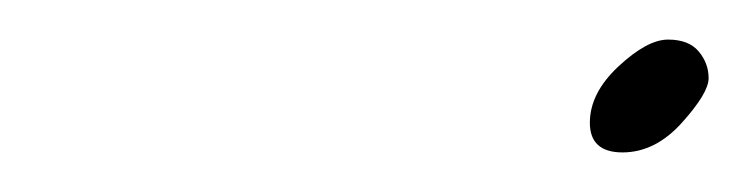

<svg xmlns="http://www.w3.org/2000/svg" viewBox="-20 -392 378 97"><path d="M338 -352.5Q338 -345 324.5 -330Q311 -315 294.5 -315Q278 -315 278 -330Q278 -345 292.5 -358.5Q307 -372 317.5 -372Q328 -372 333 -366Q338 -360 338 -352.5Z"/></svg>

Font: Herr Von Muellerhoff
Style: Regular
Weight: 400
Version: Version 1.000